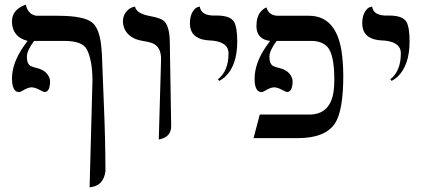

<svg xmlns="http://www.w3.org/2000/svg" viewBox="-20 -587 1802 816"><path d="M169.9 -195.8Q165 -195.8 142.1 -208Q126.5 -215.8 113.8 -215.8Q99.1 -215.8 76.2 -201.7Q66.9 -195.8 60.1 -195.8Q36.1 -195.8 31.7 -237.3Q31.2 -244.6 30.8 -252Q30.8 -317.9 79.6 -388.7Q87.4 -399.4 97.2 -413.1Q31.7 -430.2 30.8 -495.1Q30.8 -543.9 83.5 -564.9Q90.3 -567.4 89.8 -566.9Q97.7 -530.8 126 -522Q132.3 -520 138.2 -520H225.1Q338.4 -520 373 -490.2Q405.3 -462.9 411.6 -376.5Q412.1 -367.2 413.1 -356.9L421.9 -131.8Q427.7 4.9 428.2 140.1Q420.4 204.1 360.8 209L373 -245.1Q372.6 -331.1 349.1 -377Q330.1 -412.6 256.8 -413.1H125Q94.2 -372.1 94.2 -346.2Q94.2 -315.9 109.9 -306.6Q119.6 -301.8 136.2 -297.9Q178.2 -288.1 190.4 -254.9Q192.9 -247.1 192.9 -240.2Q191.9 -196.8 169.9 -195.8Z M654.8 5.9 664.6 -335.9Q664.6 -387.7 628.9 -402.8Q613.3 -409.2 586.4 -413.1Q526.9 -422.9 508.3 -466.3Q502.9 -480 502.4 -494.1Q502.4 -519 514.9 -534.9Q527.3 -550.8 540.5 -555.2L553.7 -559.1Q559.6 -529.8 613.8 -519.5L615.7 -519Q665.5 -510.7 680.2 -494.6Q701.2 -470.2 701.7 -405.8L707.5 -50.8Q707.5 -6.8 661.6 4.4Q661.6 4.4 654.8 5.9Z M912.1 -243.2 906.2 -250Q951.2 -284.7 951.2 -360.8Q951.2 -405.8 886.7 -414.1Q879.4 -415 872.1 -415Q796.9 -418 788.1 -473.6Q787.1 -480.5 787.1 -486.8Q787.1 -516.6 797.6 -534.9Q808.1 -553.2 818.8 -556.2L829.1 -559.1Q834 -523.4 882.8 -521Q889.6 -521 900.4 -521Q958.5 -521 974.6 -494.6Q988.3 -470.7 988.3 -411.1Q988.3 -308.1 935.5 -259.3Q923.8 -249.5 912.1 -243.2Z M1400.9 -248Q1400.9 -354 1372.1 -387.2Q1348.6 -412.6 1304.7 -413.1H1155.8Q1125 -372.1 1125 -346.2Q1125 -315.9 1140.6 -306.6Q1150.4 -301.8 1167 -297.9Q1209 -288.1 1221.2 -254.9Q1223.6 -247.1 1223.6 -240.2Q1222.7 -197.3 1200.7 -195.8Q1195.8 -195.8 1172.9 -208Q1157.2 -215.8 1145 -215.8Q1130.4 -215.8 1106.9 -201.7Q1097.7 -195.8 1090.8 -195.8Q1066.9 -195.8 1062.5 -237.3Q1062 -244.6 1062 -252Q1062 -317.9 1110.4 -388.7Q1118.2 -399.4 1127.9 -413.1Q1070.8 -419.9 1069.8 -475.1Q1069.8 -495.1 1074.2 -510.5Q1078.6 -525.9 1085.2 -533.9Q1091.8 -542 1097.9 -546.9Q1104 -551.8 1108.4 -553.7L1112.8 -555.2Q1122.1 -521 1160.6 -520H1293Q1406.7 -520 1431.2 -372.1Q1438.5 -325.7 1439 -265.1Q1439 -116.2 1403.3 -62Q1361.3 0 1246.6 0H1057.6L1084 -100.1H1293.9Q1381.3 -100.1 1397 -193.4Q1400.9 -217.8 1400.9 -248Z M1644.5 -243.2 1638.7 -250Q1683.6 -284.7 1683.6 -360.8Q1683.6 -405.8 1619.1 -414.1Q1611.8 -415 1604.5 -415Q1529.3 -418 1520.5 -473.6Q1519.5 -480.5 1519.5 -486.8Q1519.5 -516.6 1530 -534.9Q1540.5 -553.2 1551.3 -556.2L1561.5 -559.1Q1566.4 -523.4 1615.2 -521Q1622.1 -521 1632.8 -521Q1690.9 -521 1707 -494.6Q1720.7 -470.7 1720.7 -411.1Q1720.7 -308.1 1668 -259.3Q1656.2 -249.5 1644.5 -243.2Z"/></svg>

Font: Linux Libertine Display O
Style: Regular
Weight: 400
Designer: Philipp H. Poll
Foundry: Philipp H. Poll
Version: Version 5.0.9